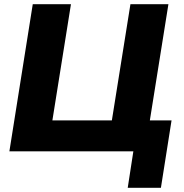

<svg xmlns="http://www.w3.org/2000/svg" viewBox="-20 -725 880 920"><path d="M592 175 619 0H25L137 -705H320L231 -148H516L605 -705H787L698 -148H802L751 175Z"/></svg>

Font: Mulish Black
Style: Italic
Weight: 900
Italic angle: -9°
Designer: Vernon Adams
Foundry: Vernon Adams
Version: Version 3.603; ttfautohint (v1.8.3)